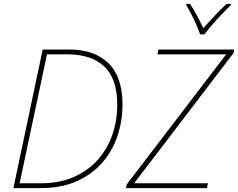

<svg xmlns="http://www.w3.org/2000/svg" viewBox="-20 -969 1227 989"><path d="M49 0 200 -714H338Q466 -714 538.5 -643.5Q611 -573 611 -430Q611 -347 585.5 -270Q560 -193 507.5 -132Q455 -71 375.5 -35.5Q296 0 188 0ZM81 -25H190Q287 -25 360.5 -57.5Q434 -90 484 -146.5Q534 -203 559 -276Q584 -349 584 -430Q584 -563 517.5 -626Q451 -689 329 -689H222ZM629 0 632 -18 1145 -689H791L796 -714H1187L1183 -696L671 -25H1051L1046 0ZM1011 -792Q1004 -812 992 -840Q980 -868 966 -895Q952 -922 939 -943L941 -949H959Q978 -921 996 -886.5Q1014 -852 1027 -824Q1052 -852 1084.5 -886.5Q1117 -921 1147 -949H1170L1169 -943Q1148 -922 1122 -895Q1096 -868 1072 -840.5Q1048 -813 1033 -792Z"/></svg>

Font: Noto Sans Disp Thin
Style: Italic
Weight: 100
Italic angle: -12°
Designer: Monotype Design Team
Foundry: Monotype Imaging Inc.
Version: Version 2.000;GOOG;noto-source:20170915:90ef993387c0